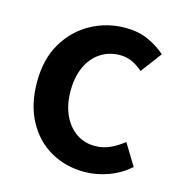

<svg xmlns="http://www.w3.org/2000/svg" viewBox="-91 -651 704 747"><g transform="rotate(15 261.0 -277.5)"><path d="M314 14Q238 14 177.5 -20.5Q117 -55 81.5 -120.5Q46 -186 46 -277Q46 -370 85 -435Q124 -500 187.5 -534.5Q251 -569 325 -569Q377 -569 417 -551Q457 -533 487 -506L424 -422Q402 -441 380 -451Q358 -461 332 -461Q288 -461 253.5 -438.5Q219 -416 200 -374.5Q181 -333 181 -277Q181 -222 200 -180.5Q219 -139 252 -116.5Q285 -94 327 -94Q360 -94 389 -107.5Q418 -121 442 -141L495 -54Q456 -20 408.5 -3Q361 14 314 14Z"/></g></svg>

Font: Noto Sans SC SemiBold
Style: Regular
Weight: 600
Designer: Ryoko NISHIZUKA 西塚涼子 (kana, bopomofo & ideographs); Paul D. Hunt (Latin, Greek & Cyrillic); Sandoll Communications 산돌커뮤니
Foundry: Adobe
Version: Version 2.004-H2;hotconv 1.0.118;makeotfexe 2.5.65603